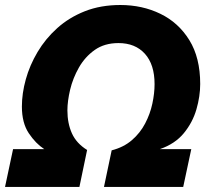

<svg xmlns="http://www.w3.org/2000/svg" viewBox="-31 -736 820 756"><path d="M-11.2 0 20.5 -148.9H143.1Q109.4 -170.9 82.3 -211.4Q55.2 -252 55.2 -316.4Q55.2 -368.2 70.6 -423.6Q85.9 -479 116.9 -531.2Q147.9 -583.5 194.3 -625.2Q240.7 -667 303 -691.7Q365.2 -716.3 442.9 -716.3Q529.3 -716.3 600.6 -681.6Q671.9 -647 714.6 -577.9Q757.3 -508.8 757.3 -405.3Q757.3 -356.9 742.4 -305.4Q727.5 -253.9 692.9 -211.7Q658.2 -169.4 598.6 -148.9H722.2L690.4 0H378.4L408.7 -144Q456.1 -156.2 488.5 -184.3Q521 -212.4 540.5 -249.8Q560.1 -287.1 568.8 -327.6Q577.6 -368.2 577.6 -404.8Q577.6 -481.9 539.6 -524.2Q501.5 -566.4 435.5 -566.4Q380.4 -566.4 342 -539.3Q303.7 -512.2 279.8 -470.2Q255.9 -428.2 245.1 -382.8Q234.4 -337.4 234.4 -301.3Q234.4 -250.5 252.2 -210.9Q270 -171.4 312 -145.5L281.7 0Z"/></svg>

Font: Schibsted Grotesk ExtraBold
Style: Italic
Weight: 800
Italic angle: -12°
Designer: Bakken & Baeck AS, Henrik Kongsvoll
Foundry: Schibsted ASA
Version: Version 1.100; ttfautohint (v1.8.4.7-5d5b);gftools[0.9.25]